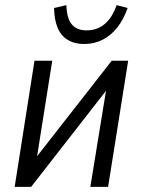

<svg xmlns="http://www.w3.org/2000/svg" viewBox="-20 -726 554 746"><path d="M37 0 114 -490H183L117 -74H89L414 -490H478L400 0H331L399 -417H426L101 0ZM307 -555Q269 -555 242.5 -571.5Q216 -588 203.5 -619Q191 -650 190 -695L238 -706Q239 -657 258 -632.5Q277 -608 317 -608Q357 -608 386.5 -632.5Q416 -657 433 -706L476 -695Q460 -650 435.5 -619Q411 -588 378.5 -571.5Q346 -555 307 -555Z"/></svg>

Font: Nunito Sans 10pt Condensed
Style: Italic
Weight: 400
Width: 3
Italic angle: -9°
Designer: Vernon Adams
Foundry: Vernon Adams
Version: Version 3.101;gftools[0.9.27]